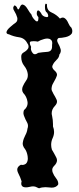

<svg xmlns="http://www.w3.org/2000/svg" viewBox="-20 -991 422 1028"><path d="M177.7 12.2Q168.9 6.8 157.2 6.8Q149.4 6.8 139.6 9.3Q127.9 12.2 119.1 12.2Q110.4 12.2 103.5 9.3Q97.7 6.3 94.7 -0.5Q93.8 -3.4 93.8 -7.8Q93.8 -13.2 95.7 -20Q89.8 -40 76.2 -66.9Q72.3 -75.2 72.3 -83Q72.3 -98.6 91.8 -108.9Q95.7 -107.9 99.6 -107.9Q105.5 -107.9 110.4 -109.9Q118.2 -112.3 122.1 -118.2Q128.9 -127.9 128.9 -142.6Q128.9 -148.4 127.9 -155.3Q124 -178.7 114.3 -192.4Q106.4 -201.7 103.5 -210.9Q101.6 -216.8 101.6 -223.1Q101.6 -226.6 102.5 -230Q105.5 -248 115.2 -266.1Q125 -283.7 127 -301.8Q129.9 -309.6 129.9 -317.4Q129.9 -327.1 125 -335.4Q116.2 -350.6 110.4 -366.2Q106.4 -374.5 105.5 -383.3Q105.5 -383.3 105.5 -386.7Q105.5 -393.6 108.4 -401.4Q127.9 -417.5 127.9 -439.5Q127.9 -443.4 127 -447.3Q123 -474.1 104.5 -493.2Q98.6 -502 98.6 -510.3Q98.6 -510.3 98.6 -511.7Q98.6 -521 102.5 -529.3Q109.4 -544.9 120.1 -560.1Q128.9 -572.3 128.9 -586.4Q128.9 -590.3 128.9 -593.8Q126 -618.2 109.4 -638.7Q93.8 -658.7 93.8 -684.6Q93.8 -684.6 93.8 -686Q93.8 -688 93.8 -689.9Q93.8 -703.6 108.4 -711.4Q124 -720.2 130.9 -732.4Q132.8 -736.3 132.8 -741.2Q132.8 -741.2 132.8 -744.6Q132.8 -751 126 -759.8Q112.3 -787.1 82 -791.5Q52.7 -795.4 28.3 -807.1Q20.5 -808.1 17.6 -811Q14.6 -814 14.6 -817.9Q15.6 -830.1 35.2 -846.7Q54.7 -863.8 63.5 -869.1Q71.3 -875.5 72.3 -882.8Q73.2 -886.2 73.2 -890.1Q73.2 -893.6 72.3 -897Q67.4 -914.6 56.6 -932.1Q50.8 -940.4 50.8 -947.8Q50.8 -955.6 57.6 -962.4Q68.4 -959 73.2 -945.3Q75.2 -940.4 77.1 -940.4Q82 -940.4 87.9 -955.6Q90.8 -962.4 94.7 -964.8Q97.7 -966.8 100.6 -966.8Q101.6 -966.8 102.5 -966.3Q115.2 -963.9 127.9 -942.4Q140.6 -920.9 148.4 -913.1Q151.4 -900.4 163.1 -887.2Q171.9 -876.5 177.7 -876.5Q179.7 -876.5 180.7 -877Q183.6 -877.9 184.6 -883.3Q185.5 -886.7 185.5 -891.6Q185.5 -895 185.5 -899.4Q176.8 -908.2 176.8 -918.9Q176.8 -923.3 177.7 -928.2Q179.7 -935.1 184.6 -935.1Q190.4 -935.1 199.2 -921.9Q206.1 -903.3 226.6 -899.9Q228.5 -899.4 230.5 -899.4Q238.3 -899.4 238.3 -906.2Q238.3 -912.1 232.4 -922.9Q220.7 -928.2 220.7 -953.6Q220.7 -970.7 225.6 -971.2Q227.5 -971.2 231.4 -968.3Q231.4 -968.3 231.4 -962.9Q231.4 -935.1 255.9 -924.3Q283.2 -912.1 300.8 -891.6Q309.6 -897 316.4 -897Q316.4 -897 317.4 -897Q324.2 -896 329.1 -891.6Q338.9 -883.3 345.7 -867.2Q352.5 -851.1 362.3 -842.8Q367.2 -833 367.2 -825.2Q367.2 -817.4 364.3 -811.5Q354.5 -797.9 332 -792.5Q309.6 -787.6 293.9 -787.6Q286.1 -782.2 286.1 -774.4Q286.1 -768.6 290 -761.2Q299.8 -744.6 304.7 -727.5Q305.7 -723.1 305.7 -718.8Q305.7 -715.8 304.7 -712.9Q303.7 -705.6 297.9 -699.2Q296.9 -683.1 282.2 -669.9Q268.6 -656.7 262.7 -643.6Q259.8 -638.7 259.8 -633.3Q259.8 -631.3 260.7 -628.9Q262.7 -621.6 271.5 -613.8Q285.2 -602.1 285.2 -590.8Q285.2 -587.9 284.2 -585Q279.3 -570.8 270.5 -556.2Q265.6 -548.3 261.7 -540Q257.8 -532.2 256.8 -523.9Q255.9 -520 255.9 -516.1Q255.9 -510.3 257.8 -505.4Q261.7 -496.1 266.6 -487.8Q276.4 -472.2 283.2 -457Q285.2 -452.1 285.2 -447.3Q285.2 -436 274.4 -424.3Q256.8 -406.2 256.8 -384.8Q256.8 -377.9 258.8 -371.1Q263.7 -348.1 263.7 -326.2Q263.7 -319.8 263.7 -314Q269.5 -299.3 269.5 -284.7Q269.5 -269 262.7 -253.4Q253.9 -235.4 253.9 -215.8Q253.9 -203.1 257.8 -189.9Q269.5 -170.9 281.2 -147.9Q285.2 -140.1 285.2 -132.8Q285.2 -117.7 269.5 -102.5Q260.7 -93.3 259.8 -84Q259.8 -82 259.8 -80.1Q259.8 -73.2 262.7 -66.4Q268.6 -50.8 281.2 -35.2Q292 -21.5 292 -6.8Q292 -4.4 291 -2Q279.3 13.7 256.8 13.7Q251 13.7 245.1 12.7Q233.4 11.2 223.6 11.2Q204.1 11.2 189.5 17.1Q187.5 16.6 183.6 15.1Q181.6 14.2 177.7 12.2ZM184.6 -708Q204.1 -711.4 233.4 -713.4Q258.8 -715.3 258.8 -742.2Q258.8 -745.6 258.8 -750Q259.8 -755.9 259.8 -760.3Q259.8 -764.6 258.8 -768.6Q256.8 -775.4 251 -779.3Q244.1 -784.7 233.4 -784.7Q225.6 -784.7 216.8 -782.2Q195.3 -776.4 182.6 -768.1Q170.9 -770.5 160.2 -770.5Q153.3 -770.5 147.5 -769.5Q139.6 -768.6 139.6 -760.7Q139.6 -753.4 146.5 -740.2Q145.5 -735.8 145.5 -731.9Q145.5 -718.8 154.3 -708Q159.2 -700.7 167 -700.7Q174.8 -700.7 184.6 -708Z"/></svg>

Font: Brazier Flame
Style: Regular
Weight: 400
Designer: Walter E Stewart
Version: 0.1